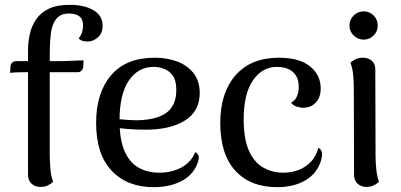

<svg xmlns="http://www.w3.org/2000/svg" viewBox="-20 -762 1660 795"><path d="M148 12Q125 12 110.5 -1.5Q96 -15 96 -38V-552Q96 -588 103.5 -621.5Q111 -655 130 -682.5Q149 -710 182.5 -726Q216 -742 268 -742Q330 -742 367.5 -719.5Q405 -697 405 -655Q405 -625 385.5 -607.5Q366 -590 343 -590Q331 -590 321.5 -593Q312 -596 306 -603Q317 -618 320.5 -631Q324 -644 324 -655Q324 -683 308.5 -694.5Q293 -706 266 -706Q229 -706 211.5 -682Q194 -658 190 -619Q186 -580 186 -536V-120Q186 -95 188.5 -64Q191 -33 200 -9Q191 -1 178.5 5.5Q166 12 148 12ZM22 -460 23 -485Q24 -497 31 -503Q38 -509 48 -509H239Q243 -509 255.5 -509.5Q268 -510 283 -510.5Q298 -511 310 -511.5Q322 -512 326 -512L325 -488Q324 -476 317.5 -469.5Q311 -463 301 -463H82Q72 -463 52 -462.5Q32 -462 22 -460Z M616 13Q507 13 442.5 -55Q378 -123 378 -253Q378 -378 440 -450.5Q502 -523 620 -523Q674 -523 716 -506.5Q758 -490 782.5 -457.5Q807 -425 807 -377Q807 -302 746.5 -263.5Q686 -225 582 -225Q541 -225 501.5 -228.5Q462 -232 420 -241L422 -275Q447 -271 478 -268Q509 -265 542 -264Q575 -264 605 -269.5Q635 -275 659 -288.5Q683 -302 696.5 -327Q710 -352 710 -390Q710 -428 696 -448Q682 -468 660.5 -476.5Q639 -485 616 -485Q552 -485 513.5 -428.5Q475 -372 475 -264Q475 -183 496 -135.5Q517 -88 554.5 -67.5Q592 -47 639 -47Q693 -47 733 -69.5Q773 -92 788 -132Q798 -128 802 -117Q806 -106 796 -81Q777 -35 729 -11Q681 13 616 13Z M1128 13Q1017 13 954.5 -55Q892 -123 892 -253Q892 -378 955.5 -450.5Q1019 -523 1135 -523Q1220 -523 1264 -487Q1308 -451 1308 -396Q1308 -360 1288 -338Q1268 -316 1236 -316Q1222 -316 1207.5 -321Q1193 -326 1185 -337Q1201 -345 1209 -362Q1217 -379 1217 -403Q1217 -432 1204.5 -450.5Q1192 -469 1172 -477Q1152 -485 1126 -485Q1066 -485 1027.5 -429.5Q989 -374 989 -267Q989 -187 1010.5 -138.5Q1032 -90 1069.5 -68.5Q1107 -47 1153 -47Q1189 -47 1218.5 -59Q1248 -71 1269 -94Q1290 -117 1298 -150Q1308 -146 1312 -134Q1316 -122 1309 -96Q1292 -43 1244 -15Q1196 13 1128 13Z M1486 -598Q1462 -598 1444.5 -615Q1427 -632 1427 -656Q1427 -681 1444.5 -698Q1462 -715 1486 -715Q1510 -715 1527 -698Q1544 -681 1544 -656Q1544 -632 1527 -615Q1510 -598 1486 -598ZM1535 -120Q1535 -91 1538 -62Q1541 -33 1549 -9Q1543 -3 1529.5 4.5Q1516 12 1497 12Q1475 12 1460.5 -1.5Q1446 -15 1446 -38L1445 -391Q1445 -421 1442.5 -450Q1440 -479 1431 -503Q1438 -509 1451 -516Q1464 -523 1483 -523Q1505 -523 1519.5 -510.5Q1534 -498 1534 -474Z"/></svg>

Font: Arima Medium
Style: Regular
Weight: 500
Designer: Joana Correia and Natanael Gama
Foundry: NDISCOVER
Version: Version 1.101;gftools[0.9.23]